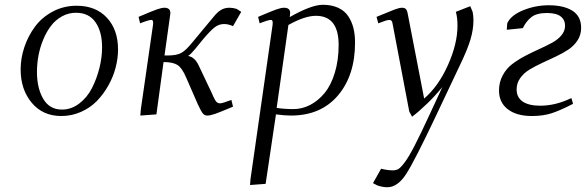

<svg xmlns="http://www.w3.org/2000/svg" viewBox="-20 -476 2447 799"><path d="M65.9 -187Q65.9 -233.9 81.5 -280.3Q97.2 -326.7 125.7 -365.2Q154.3 -403.8 199.7 -428Q245.1 -452.1 298.8 -452.1Q378.4 -452.1 424.8 -402.3Q471.2 -352.5 471.2 -270Q471.2 -233.4 461.2 -194.8Q451.2 -156.2 430.9 -120.1Q410.6 -84 383.1 -55.7Q355.5 -27.3 316.9 -10.3Q278.3 6.8 234.9 6.8Q158.2 6.8 112.1 -48.3Q65.9 -103.5 65.9 -187ZM133.8 -176.8Q133.8 -109.4 159.9 -64.7Q186 -20 237.8 -20Q276.9 -20 309.8 -45.2Q342.8 -70.3 362.8 -109.6Q382.8 -148.9 393.8 -193.1Q404.8 -237.3 404.8 -278.8Q404.8 -344.2 377.4 -383.5Q350.1 -422.9 295.9 -422.9Q264.6 -422.9 237.5 -407.7Q210.4 -392.6 191.7 -367.7Q172.9 -342.8 159.7 -310.8Q146.5 -278.8 140.1 -244.6Q133.8 -210.4 133.8 -176.8Z M556.6 -405.8Q611.3 -429.2 631.8 -436.5Q652.3 -443.8 664.6 -443.8Q689 -443.8 689 -420.9Q689 -419.4 688.5 -416.7Q688 -414.1 687.5 -409.4Q687 -404.8 686.5 -401.9L664.6 -245.1H677.7Q714.8 -245.1 734.1 -255.6Q753.4 -266.1 779.8 -298.8L868.7 -405.8Q885.3 -426.3 900.4 -435.1Q915.5 -443.8 934.6 -443.8Q949.7 -443.8 964.8 -439L983.9 -426.8L949.7 -367.2Q930.2 -376 912.6 -376Q891.1 -376 873.3 -362.3Q855.5 -348.6 823.7 -311L792 -272Q773.9 -250 762.7 -243.2Q790.5 -238.3 806.6 -204.1L859.9 -91.8Q871.6 -64 878.4 -54.9Q885.3 -45.9 895.5 -45.9Q905.3 -45.9 942.9 -60.1L949.7 -32.2Q897 -9.8 876 -2.4Q855 4.9 842.8 4.9Q831.1 4.9 823.7 -4.4Q816.4 -13.7 803.7 -41L754.9 -152.8Q737.8 -193.4 718.5 -205.6Q699.2 -217.8 660.6 -217.8L630.9 0L564 4.9L565.9 -20L616.7 -372.1Q619.6 -393.1 609.9 -393.1Q598.6 -393.1 563 -378.9Z M1020.5 293.9 1022.5 269 1114.3 -372.1Q1117.2 -393.1 1107.4 -393.1Q1096.2 -393.1 1060.5 -378.9L1054.2 -405.8Q1108.9 -429.2 1129.4 -436.5Q1149.9 -443.8 1162.1 -443.8Q1187.5 -443.8 1187.5 -421.9Q1187.5 -416 1186.5 -411.1L1185.5 -404.8Q1275.9 -456.1 1323.2 -456.1Q1360.4 -456.1 1387.2 -443.6Q1414.1 -431.2 1429 -408.9Q1443.8 -386.7 1450.7 -359.6Q1457.5 -332.5 1457.5 -298.8Q1457.5 -162.6 1386.5 -78.9Q1315.4 4.9 1190.4 4.9Q1165 4.9 1128.4 0L1085.4 289.1ZM1131.3 -26.9Q1163.6 -22 1201.2 -22Q1237.3 -22 1270.8 -39.3Q1304.2 -56.6 1330.8 -88.9Q1357.4 -121.1 1373.3 -173.1Q1389.2 -225.1 1389.2 -289.1Q1389.2 -410.2 1294.4 -410.2Q1248.5 -410.2 1180.2 -372.1Z M1532.2 286.1 1565.9 226.1Q1592.8 232.9 1614.7 232.9Q1628.4 232.9 1637.9 227.3Q1647.5 221.7 1664.3 199.5Q1681.2 177.2 1705.8 129.4Q1730.5 81.5 1768.1 0L1820.8 -113.8Q1792 -78.1 1756.6 -43.9Q1721.2 -9.8 1694.8 9.8L1683.1 -12.2L1614.7 -372.1Q1612.8 -385.3 1609.6 -389.2Q1606.4 -393.1 1600.1 -393.1Q1589.8 -393.1 1554.2 -378.9L1546.9 -405.8Q1601.6 -428.7 1621.8 -436.3Q1642.1 -443.8 1652.8 -443.8Q1666 -443.8 1670.9 -436Q1675.8 -428.2 1678.2 -411.1L1745.1 -65.9Q1805.2 -117.7 1844.5 -206.1Q1883.8 -294.4 1883.8 -369.1Q1883.8 -402.8 1877 -426.8L1937 -450.2L1946.8 -426.8Q1950.2 -410.2 1950.2 -391.1Q1950.2 -353.5 1938 -312.3Q1925.8 -271 1896 -209L1793.9 6.8Q1706.1 192.4 1670.4 247.8Q1634.8 303.2 1591.8 303.2Q1573.2 303.2 1550.8 295.9Z M2056.6 -99.1Q2056.6 -133.8 2071.8 -162.1Q2086.9 -190.4 2111.1 -209Q2135.3 -227.5 2164.6 -242.9Q2193.8 -258.3 2223.4 -271.5Q2252.9 -284.7 2277.1 -297.9Q2301.3 -311 2316.4 -329.1Q2331.5 -347.2 2331.5 -369.1Q2331.5 -393.6 2313.2 -407.7Q2294.9 -421.9 2255.9 -421.9Q2213.4 -421.9 2191.7 -405Q2169.9 -388.2 2155.8 -358.9L2088.9 -352.1L2090.8 -378.9Q2105.5 -412.1 2156.7 -433.1Q2208 -454.1 2263.7 -454.1Q2326.2 -454.1 2362.3 -431.2Q2398.4 -408.2 2398.4 -359.9Q2398.4 -331.1 2383.5 -308.1Q2368.7 -285.2 2345 -269.5Q2321.3 -253.9 2292.7 -240.5Q2264.2 -227.1 2235.6 -213.9Q2207 -200.7 2183.3 -186.3Q2159.7 -171.9 2144.8 -150.9Q2129.9 -129.9 2129.9 -104Q2129.9 -70.8 2155 -53.5Q2180.2 -36.1 2228.5 -36.1Q2291.5 -36.1 2357.9 -67.9L2364.7 -43.9Q2308.6 -15.1 2273.9 -4.2Q2239.3 6.8 2192.9 6.8Q2129.4 6.8 2093 -21.5Q2056.6 -49.8 2056.6 -99.1Z"/></svg>

Font: Dehuti
Style: Italic
Weight: 400
Version: Version 1.2